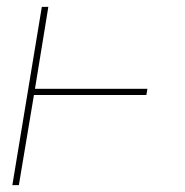

<svg xmlns="http://www.w3.org/2000/svg" viewBox="-20 -540 540 560"><path d="M16 0 102 -520H121L82 -281H410L407 -263H79L35 0Z"/></svg>

Font: Iosevka SS04 Thin
Style: Italic
Weight: 100
Italic angle: -9°
Monospace: yes
Designer: Belleve Invis
Foundry: Belleve Invis
Version: Version 19.0.0; ttfautohint (v1.8.4)